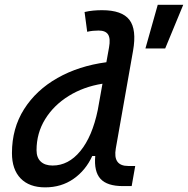

<svg xmlns="http://www.w3.org/2000/svg" viewBox="-20 -786 799 816"><path d="M171.9 10.3Q104.5 10.3 67.6 -27.8Q30.8 -65.9 30.8 -135.3Q30.8 -240.7 82.3 -322Q133.8 -403.3 224.4 -454.6Q314.9 -505.9 432.1 -521.5L443.4 -584.5Q450.2 -622.1 439.5 -639.2Q428.7 -656.2 398.9 -656.2Q386.7 -656.2 374.8 -655Q362.8 -653.8 350.6 -650.9L339.4 -734.9Q357.9 -739.3 376.5 -741Q395 -742.7 413.6 -742.7Q498.5 -742.7 530 -701.7Q561.5 -660.6 545.4 -569.8L472.2 -155.3Q459 -80.6 524.9 -80.6H554.7L539.6 4.9H502.4Q435.1 4.9 407 -26.1Q378.9 -57.1 384.8 -123H372.1Q344.2 -62 292.5 -25.9Q240.7 10.3 171.9 10.3ZM395.5 -318.4 415.5 -430.2Q335.4 -417.5 272 -378.2Q208.5 -338.9 171.9 -279.5Q135.3 -220.2 135.3 -147.5Q135.3 -116.2 153.1 -99.4Q170.9 -82.5 203.6 -82.5Q271 -82.5 321.5 -144Q372.1 -205.6 395.5 -318.4ZM598.1 -580.1 650.4 -765.6H758.8L682.1 -580.1Z"/></svg>

Font: Cascadia Code NF
Style: Italic
Weight: 400
Italic angle: -10°
Monospace: yes
Designer: Aaron Bell
Foundry: Saja Typeworks
Version: Version 2404.023; ttfautohint (v1.8.4)